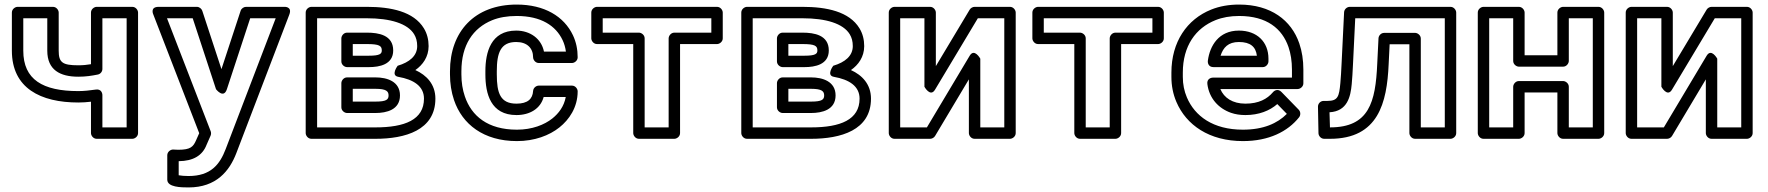

<svg xmlns="http://www.w3.org/2000/svg" viewBox="-20 -583 7745 841"><path d="M323.2 -247C356 -247 382.1 -251.2 408.5 -256.5C420 -258.8 428.5 -269.3 428.5 -281V-503H534.7V-25H428.5V-166C428.5 -175.9 422.6 -194 399.9 -190.7C375 -187.2 348.9 -184 323.2 -184C167.2 -184 82 -234.3 82 -361V-503H187.1V-361C187.1 -276.7 242.9 -247 323.2 -247ZM323.2 -297C253.7 -297 237.1 -309.1 237.1 -361V-528C237.1 -538.7 227.2 -553 212.1 -553H57C46.3 -553 32 -543.1 32 -528V-361C32 -196.8 157.6 -134 323.2 -134C342.4 -134 360 -135.4 378.5 -137.5V0C378.5 10.7 388.4 25 403.5 25H559.7C570.4 25 584.7 15.1 584.7 0V-528C584.7 -538.7 574.8 -553 559.7 -553H403.5C392.8 -553 378.5 -543.1 378.5 -528V-301.8C361.2 -298.9 344 -297 323.2 -297Z M762.7 123C826.1 122.4 867.1 98.5 885.2 50.4L902.5 11.1C905.2 4.9 904.9 -2.9 902.9 -8L711.5 -503H824.1L926.2 -192.2C926.2 -192.2 959.4 -148.5 973.8 -192.2L1075.9 -503H1187.6L968.5 70C942.7 137.5 903.3 188 805.9 188C789.1 188 773.4 186.7 762.7 184.7ZM805.9 238C927.9 238 985.3 165.5 1015.1 88L1247.3 -519.1C1261.5 -556.3 1223.9 -553 1223.9 -553H1057.8C1048.2 -553 1037.5 -546.4 1034 -535.8L950 -280.1L866 -535.8C862.9 -544.9 853.3 -553 842.2 -553H675C635 -553 651.7 -519 651.7 -519L852.6 0.4L839.1 30.9C826.6 59.5 815.4 73 760.8 73C755.7 73 747 72 737.7 72C727 72 712.7 81.9 712.7 97V204C712.7 237.3 773.5 238 805.9 238Z M1807.4 -381C1807.4 -338.2 1773.4 -310.2 1721.9 -295C1721.9 -295 1689.6 -252.6 1724.7 -246.4C1791.7 -234.6 1837.1 -205.5 1837.1 -151C1837.1 -58.8 1753.7 -25 1624.5 -25H1369V-503H1587.1C1690 -503 1765.4 -479.9 1794 -433C1802.8 -418.6 1807.4 -401.8 1807.4 -381ZM1857.4 -381C1857.4 -409.5 1850.7 -436.1 1836.7 -459C1791.9 -532.5 1692.7 -553 1587.1 -553H1344C1333.3 -553 1319 -543.1 1319 -528V0C1319 10.7 1328.9 25 1344 25H1624.5C1753.9 25 1887.1 -12 1887.1 -151C1887.1 -214 1848.1 -254 1799.3 -276.1C1831.6 -298.5 1857.4 -333.7 1857.4 -381ZM1732 -165C1732 -226 1676 -244 1624.5 -244H1500.2C1485.1 -244 1475.2 -229.7 1475.2 -219V-113C1475.2 -97.9 1489.5 -88 1500.2 -88H1624.5C1673.6 -88 1732 -102.3 1732 -165ZM1682 -165C1682 -147.2 1673.2 -138 1624.5 -138H1525.2V-194H1624.5C1672.4 -194 1682 -183 1682 -165ZM1702.3 -362C1702.3 -429.8 1638 -440 1587.1 -440H1500.2C1485.1 -440 1475.2 -425.7 1475.2 -415V-314C1475.2 -298.9 1489.5 -289 1500.2 -289H1595.9C1641.9 -289 1702.3 -300 1702.3 -362ZM1652.3 -362C1652.3 -347.7 1644.8 -339 1595.9 -339H1525.2V-390H1587.1C1642.1 -390 1652.3 -382.1 1652.3 -362Z M2106.1 -257C2106.1 -172.6 2129.2 -79 2242.2 -79C2300.4 -79 2347.5 -106.7 2361.3 -158H2458.1C2450.6 -117.1 2427.5 -86.6 2399.3 -64C2364.7 -36.4 2310.7 -15 2244.4 -15C2116.3 -15 2045.2 -75.2 2016.2 -160.6C2006.1 -190.1 2001 -222.1 2001 -257V-271C2001 -385.2 2051.5 -459.9 2135.6 -494.4C2165.3 -506.5 2201.1 -513 2243.3 -513C2350.3 -513 2414.7 -470.2 2444.5 -406.8C2451.7 -391.6 2456.5 -374.4 2458.8 -357H2362.7C2351.5 -413.1 2302.7 -449 2241.1 -449C2129.7 -449 2106.1 -353.8 2106.1 -271ZM1951 -271V-257C1951 -217.2 1956.9 -179.6 1968.8 -144.4C2004.7 -38.9 2098 35 2244.4 35C2321.4 35 2386.2 10.4 2430.5 -25C2472.6 -58.6 2510.3 -112.2 2510.3 -183C2510.3 -193.7 2500.4 -208 2485.3 -208H2340.1C2328.4 -208 2316 -198.2 2315.1 -184.5C2313 -149.7 2291.5 -129 2242.2 -129C2171.5 -129 2156.1 -174.9 2156.1 -257V-271C2156.1 -351.6 2172.7 -399 2241.1 -399C2289.1 -399 2315.1 -371.8 2315.1 -332C2315.1 -321.3 2325 -307 2340.1 -307H2485.3C2496 -307 2510.3 -316.9 2510.3 -332C2510.3 -366.6 2503.6 -398.9 2489.8 -428.2C2450.5 -511.5 2364.5 -563 2243.3 -563C2058.7 -563 1951 -444.5 1951 -271Z M3095.8 -440H2933.8C2918.7 -440 2908.8 -425.7 2908.8 -415V-25H2803.7V-415C2803.7 -430.1 2789.4 -440 2778.7 -440H2620V-503H3095.8ZM3120.8 -390C3131.5 -390 3145.8 -399.9 3145.8 -415V-528C3145.8 -538.7 3135.9 -553 3120.8 -553H2595C2584.3 -553 2570 -543.1 2570 -528V-415C2570 -404.3 2579.9 -390 2595 -390H2753.7V0C2753.7 10.7 2763.6 25 2778.7 25H2933.8C2944.5 25 2958.8 15.1 2958.8 0V-390Z M3715.4 -381C3715.4 -338.2 3681.4 -310.2 3629.9 -295C3629.9 -295 3597.6 -252.6 3632.7 -246.4C3699.7 -234.6 3745.1 -205.5 3745.1 -151C3745.1 -58.8 3661.7 -25 3532.5 -25H3277V-503H3495.1C3598 -503 3673.4 -479.9 3702 -433C3710.8 -418.6 3715.4 -401.8 3715.4 -381ZM3765.4 -381C3765.4 -409.5 3758.7 -436.1 3744.7 -459C3699.9 -532.5 3600.7 -553 3495.1 -553H3252C3241.3 -553 3227 -543.1 3227 -528V0C3227 10.7 3236.9 25 3252 25H3532.5C3661.9 25 3795.1 -12 3795.1 -151C3795.1 -214 3756.1 -254 3707.3 -276.1C3739.6 -298.5 3765.4 -333.7 3765.4 -381ZM3640 -165C3640 -226 3584 -244 3532.5 -244H3408.2C3393.1 -244 3383.2 -229.7 3383.2 -219V-113C3383.2 -97.9 3397.5 -88 3408.2 -88H3532.5C3581.6 -88 3640 -102.3 3640 -165ZM3590 -165C3590 -147.2 3581.2 -138 3532.5 -138H3433.2V-194H3532.5C3580.4 -194 3590 -183 3590 -165ZM3610.3 -362C3610.3 -429.8 3546 -440 3495.1 -440H3408.2C3393.1 -440 3383.2 -425.7 3383.2 -415V-314C3383.2 -298.9 3397.5 -289 3408.2 -289H3503.9C3549.9 -289 3610.3 -300 3610.3 -362ZM3560.3 -362C3560.3 -347.7 3552.8 -339 3503.9 -339H3433.2V-390H3495.1C3550.1 -390 3560.3 -382.1 3560.3 -362Z M4263.1 -503H4379V-25H4273.9V-326C4273.9 -326 4248 -373.3 4227.4 -338.8L4040 -25H3923V-503H4029.2V-203C4029.2 -203 4055 -155.7 4075.6 -190.2ZM4248.9 -553C4241.7 -553 4232.2 -548.7 4227.5 -540.8L4079.2 -293.4V-528C4079.2 -538.7 4069.3 -553 4054.2 -553H3898C3887.3 -553 3873 -543.1 3873 -528V0C3873 10.7 3882.9 25 3898 25H4054.2C4061.4 25 4071 20.7 4075.7 12.8L4223.9 -235.4V0C4223.9 10.7 4233.8 25 4248.9 25H4404C4414.7 25 4429 15.1 4429 0V-528C4429 -538.7 4419.1 -553 4404 -553Z M5027.8 -440H4865.8C4850.7 -440 4840.8 -425.7 4840.8 -415V-25H4735.7V-415C4735.7 -430.1 4721.4 -440 4710.7 -440H4552V-503H5027.8ZM5052.8 -390C5063.5 -390 5077.8 -399.9 5077.8 -415V-528C5077.8 -538.7 5067.9 -553 5052.8 -553H4527C4516.3 -553 4502 -543.1 4502 -528V-415C4502 -404.3 4511.9 -390 4527 -390H4685.7V0C4685.7 10.7 4695.6 25 4710.7 25H4865.8C4876.5 25 4890.8 15.1 4890.8 0V-390Z M5616.7 -84.2C5575.5 -42.7 5514.1 -15 5424.2 -15C5293.3 -15 5213.6 -74.5 5178.8 -156.3C5167 -184.1 5161 -213.8 5161 -246V-265C5161 -381.6 5217.2 -460 5304.2 -494.8C5334.2 -506.8 5368.5 -513 5407.7 -513C5529 -513 5596.1 -457.6 5623.9 -376.9C5633.8 -347.9 5639 -315 5639 -278V-243H5293.3C5283.1 -243 5265.7 -236.8 5268.5 -214.9C5276.4 -152.3 5317.3 -108.1 5371.9 -88.9C5391.2 -82.1 5412.4 -79 5435.2 -79C5494.1 -79 5541.7 -98.1 5574.8 -127.2ZM5325.4 -193H5664C5674.7 -193 5689 -202.9 5689 -218V-278C5689 -319.7 5683.2 -358.1 5671.1 -393.1C5636.3 -494.4 5546.7 -563 5407.7 -563C5363.3 -563 5322.4 -555.9 5285.7 -541.2C5179.2 -498.7 5111 -399.4 5111 -265V-246C5111 -207.5 5118.2 -170.9 5132.8 -136.7C5176 -35.3 5276.7 35 5424.2 35C5537.9 35 5620.4 -6.6 5670.4 -69.4C5677.1 -77.9 5677.9 -93 5668.7 -102.4L5592.8 -180.4C5578.2 -195.4 5562.6 -187.2 5555.8 -179.1C5530.6 -149.3 5493.3 -129 5435.2 -129C5379 -129 5341.4 -154.4 5325.4 -193ZM5536.1 -326C5536.1 -399.9 5485.3 -449 5406.6 -449C5318.3 -449 5279.3 -382.5 5270.7 -317.3C5269.4 -307.3 5273.1 -289 5295.5 -289H5511.1C5526.2 -289 5536.1 -303.3 5536.1 -314ZM5485.4 -339H5326.4C5337.8 -374.8 5359.6 -399 5406.6 -399C5457.9 -399 5480.6 -377.4 5485.4 -339Z M6308.5 -503V-25H6203.4V-414C6203.4 -429.1 6189.1 -439 6178.4 -439H6043.1C6029.4 -439 6018.7 -427.4 6018.1 -415.2L6012.6 -304.2C6005.3 -134.9 5976.8 -25 5805.5 -25C5805.1 -46 5803.9 -69.8 5803.5 -91.2C5882.2 -95.6 5895.8 -160.1 5900.8 -214.2C5903 -238.4 5904.9 -267.7 5906.4 -301.9L5916.2 -503ZM6358.5 -528C6358.5 -538.7 6348.6 -553 6333.5 -553H5892.4C5880.2 -553 5868.1 -542.9 5867.4 -529.2L5856.4 -304.1C5854.8 -270.3 5853.2 -241.9 5851 -218.8C5845.6 -161.2 5841 -141 5794.5 -141H5778C5763.5 -141 5752.8 -128.9 5753 -115.5L5755.2 0.5C5755.4 12.1 5765.8 25 5780.2 25H5805.5C6017.3 25 6055.2 -132.1 6062.6 -301.8L6066.9 -389H6153.4V0C6153.4 10.7 6163.3 25 6178.4 25H6333.5C6344.2 25 6358.5 15.1 6358.5 0Z M6956.8 -25H6851.7V-203C6851.7 -218.1 6837.4 -228 6826.7 -228H6633.1C6618 -228 6608.1 -213.7 6608.1 -203V-25H6503V-503H6608.1V-316C6608.1 -300.9 6622.4 -291 6633.1 -291H6826.7C6841.8 -291 6851.7 -305.3 6851.7 -316V-503H6956.8ZM6981.8 25C6992.5 25 7006.8 15.1 7006.8 0V-528C7006.8 -538.7 6996.9 -553 6981.8 -553H6826.7C6816 -553 6801.7 -543.1 6801.7 -528V-341H6658.1V-528C6658.1 -538.7 6648.2 -553 6633.1 -553H6478C6467.3 -553 6453 -543.1 6453 -528V0C6453 10.7 6462.9 25 6478 25H6633.1C6643.8 25 6658.1 15.1 6658.1 0V-178H6801.7V0C6801.7 10.7 6811.6 25 6826.7 25Z M7491.1 -503H7607V-25H7501.9V-326C7501.9 -326 7476 -373.3 7455.4 -338.8L7268 -25H7151V-503H7257.2V-203C7257.2 -203 7283 -155.7 7303.6 -190.2ZM7476.9 -553C7469.7 -553 7460.2 -548.7 7455.5 -540.8L7307.2 -293.4V-528C7307.2 -538.7 7297.3 -553 7282.2 -553H7126C7115.3 -553 7101 -543.1 7101 -528V0C7101 10.7 7110.9 25 7126 25H7282.2C7289.4 25 7299 20.7 7303.7 12.8L7451.9 -235.4V0C7451.9 10.7 7461.8 25 7476.9 25H7632C7642.7 25 7657 15.1 7657 0V-528C7657 -538.7 7647.1 -553 7632 -553Z"/></svg>

Font: Asimov
Style: WidOu
Weight: 500
Designer: Google
Version: Version 2.000980; 2014